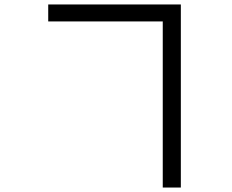

<svg xmlns="http://www.w3.org/2000/svg" viewBox="-20 -790 1040 860"><path d="M709 -694V50H790V-770H196V-694Z"/></svg>

Font: Noto Sans JP Regular
Style: Regular
Weight: 400
Designer: Ryoko NISHIZUKA (kana & ideographs); Paul D. Hunt (Latin, Greek & Cyrillic); Wenlong ZHANG (bopomofo); Sandoll Communica
Foundry: Adobe Systems Incorporated
Version: Version 1.004;PS 1.004;hotconv 1.0.82;makeotf.lib2.5.63406